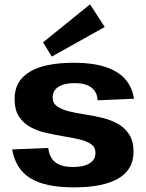

<svg xmlns="http://www.w3.org/2000/svg" viewBox="-20 -833 659 864"><path d="M312 10.1Q183.1 10.1 116.7 -30.9Q50.3 -72 34.6 -160.6L197.1 -167.3Q202.6 -122.6 229.8 -102.1Q257 -81.5 309.4 -81.5Q356.3 -81.5 382.9 -97.8Q409.6 -114.1 409.6 -144.2Q409.6 -170.5 389.8 -184.3Q370.1 -198.2 337.8 -205.6Q305.5 -213 266.7 -219.5Q227.9 -226 188.6 -234.7Q149.3 -243.5 117.2 -261Q85.2 -278.6 65.4 -308.6Q45.7 -338.6 45.7 -388.7Q45.7 -468.4 113.1 -509.5Q180.6 -550.6 313 -550.6Q394.6 -550.6 451.8 -532.6Q509 -514.5 541.7 -478.7Q574.4 -442.9 583 -388.8L419.5 -381.7Q417 -419.8 390.8 -439.4Q364.6 -459 317.1 -459Q269.8 -459 243.4 -442.5Q216.9 -425.9 216.9 -394.3Q216.9 -368.6 237.2 -354.5Q257.5 -340.4 289.8 -332.2Q322.1 -324 360.9 -318.3Q399.7 -312.6 438.5 -303.3Q477.3 -294 509.3 -276.5Q541.3 -259 561.1 -228.4Q580.9 -197.9 580.9 -149.4Q580.9 -70.6 513.1 -30.2Q445.4 10.1 312 10.1ZM451.3 -711.6 213.2 -578.4 173.7 -642.4 385.2 -813.5Z"/></svg>

Font: Pathway Extreme 8pt Thin 12pt
Style: Regular
Weight: 100
Version: Version 1.001;gftools[0.9.26]